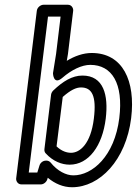

<svg xmlns="http://www.w3.org/2000/svg" viewBox="-20 -751 579 808"><path d="M101 -25 182 -681H235L216 -524L203 -443C203 -443 204 -390 243 -424C281 -457 324 -478 360 -478C451 -478 500 -400 482 -254C462 -93 368 -13 289 -13C258 -13 222 -31 193 -67C189 -72 182 -75 176 -75H173C160 -75 149 -65 146 -54L137 -25ZM48 0C47 11 55 25 70 25H152C163 25 175 16 179 4L181 -3C211 22 246 37 283 37C400 37 510 -77 532 -254C551 -410 497 -528 366 -528C330 -528 294 -515 261 -495L266 -524L288 -706C289 -717 281 -731 266 -731H163C152 -731 137 -721 135 -706ZM172 -106C203 -72 240 -58 273 -58C353 -58 411 -137 425 -252C437 -351 416 -433 327 -433C284 -433 245 -409 204 -370C199 -365 196 -359 195 -353L167 -124C166 -117 168 -110 172 -106ZM218 -135 244 -343C277 -372 300 -383 321 -383C366 -383 387 -349 375 -252C362 -145 316 -108 279 -108C262 -108 240 -114 218 -135Z"/></svg>

Font: Falling Sky
Style: CondOuObl
Weight: 400
Designer: Paul D. Hunt
Foundry: Adobe Systems Incorporated
Version: Version 1.02